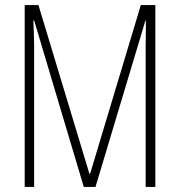

<svg xmlns="http://www.w3.org/2000/svg" viewBox="-20 -734 705 754"><path d="M309 0 114 -654H111Q113 -607 113.5 -585.5Q114 -564 114 -554V0H77V-714H131L331 -52H334L533 -714H590V0H552V-551Q552 -561 552.5 -584Q553 -607 553 -653H551L355 0Z"/></svg>

Font: Noto Sans Myanmar UI ExtraCondensed ExtraLight
Style: Regular
Weight: 200
Width: 2
Designer: Monotype Design Team
Foundry: Monotype Imaging Inc.
Version: Version 2.103; ttfautohint (v1.8.4.7-5d5b)